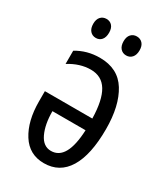

<svg xmlns="http://www.w3.org/2000/svg" viewBox="-181 -801 781 894"><g transform="rotate(30 209.0 -354.0)"><path d="M376 -272Q376 -134 332 -62Q288 10 204 10Q125 10 83 -56.5Q41 -123 41 -228V-283H296Q294 -381 265 -429Q236 -477 177 -477Q119 -477 61 -441V-512Q117 -546 186 -546Q284 -546 330 -471.5Q376 -397 376 -272ZM118 -220Q118 -149 140 -102.5Q162 -56 204 -56Q289 -56 296 -220ZM122 -718Q141 -718 152.5 -705Q164 -692 164 -668Q164 -643 152.5 -629.5Q141 -616 122 -616Q103 -616 91 -629.5Q79 -643 79 -668Q79 -692 91 -705Q103 -718 122 -718ZM285 -718Q304 -718 316 -705Q328 -692 328 -668Q328 -643 316 -629.5Q304 -616 285 -616Q266 -616 254 -629.5Q242 -643 242 -668Q242 -692 254 -705Q266 -718 285 -718Z"/></g></svg>

Font: Noto Sans UI Cond
Style: Regular
Weight: 400
Width: 3
Designer: Monotype Design Team
Foundry: Monotype Imaging Inc.
Version: Version 1.001